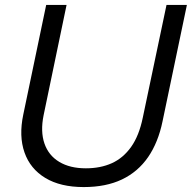

<svg xmlns="http://www.w3.org/2000/svg" viewBox="-20 -749 778 779"><path d="M319.7 10Q225.3 10 164 -26.9Q102.7 -63.9 79.4 -130.4Q56.1 -196.9 74.4 -283.9L167.4 -729H250.1L156.9 -281.4Q143.6 -215.7 160.2 -167.1Q176.9 -118.4 220.3 -92.3Q263.7 -66.1 328.3 -66.1Q387.7 -66.1 433.8 -86.9Q479.9 -107.7 512.1 -153.1Q544.3 -198.4 559.4 -272L655.6 -729H738.3L639.6 -257.3Q622 -171.4 580.9 -111.6Q539.7 -51.9 474.8 -20.9Q409.9 10 319.7 10Z"/></svg>

Font: Mona Sans ExtraLight
Style: Italic
Weight: 200
Italic angle: -11.6951°
Designer: Deni Anggara
Foundry: GitHub
Version: Version 2.000